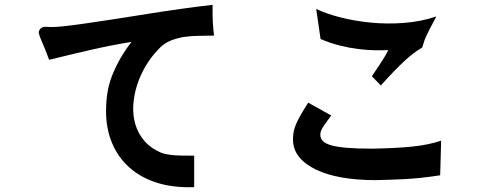

<svg xmlns="http://www.w3.org/2000/svg" viewBox="-20 -720 2040 793"><path d="M176 -609Q199 -607 241.5 -611.5Q284 -616 339 -624Q394 -632 459 -642Q524 -652 592 -663Q660 -674 728.5 -683.5Q797 -693 858 -700Q858 -675 858 -658Q858 -641 859 -627.5Q860 -614 861 -601.5Q862 -589 864 -573Q834 -572 802.5 -572Q771 -572 741 -567.5Q711 -563 683 -551.5Q655 -540 633 -515Q604 -485 581.5 -447Q559 -409 546 -368Q533 -327 530.5 -285.5Q528 -244 539 -206.5Q550 -169 576 -138.5Q602 -108 646 -89Q657 -85 667 -83Q677 -81 691 -79.5Q705 -78 726.5 -77.5Q748 -77 782 -77V53Q695 56 627.5 34.5Q560 13 513.5 -29Q467 -71 442.5 -130Q418 -189 418 -260Q418 -300 423.5 -335.5Q429 -371 442 -405Q455 -439 474.5 -474Q494 -509 523 -547Q437 -533 352.5 -513.5Q268 -494 183 -473Q166 -519 154.5 -544.5Q143 -570 140 -584Q140 -595 148.5 -603Q157 -611 176 -609Z M1304 -559 1286 -683Q1328 -663 1387 -648Q1446 -633 1513 -626.5Q1580 -620 1650 -625.5Q1720 -631 1782 -652Q1764 -618 1754 -598.5Q1744 -579 1738.5 -566.5Q1733 -554 1730.5 -545Q1728 -536 1724 -524Q1704 -512 1687.5 -499.5Q1671 -487 1652.5 -470Q1634 -453 1610 -428.5Q1586 -404 1553 -367L1516 -405Q1541 -442 1556.5 -466Q1572 -490 1584 -513Q1560 -512 1528 -512.5Q1496 -513 1459.5 -517.5Q1423 -522 1383 -532Q1343 -542 1304 -559ZM1253 -296 1348 -243Q1334 -224 1325 -211.5Q1316 -199 1311 -190Q1306 -181 1304.5 -175Q1303 -169 1303 -163Q1303 -149 1313 -138Q1323 -127 1347.5 -120Q1372 -113 1413 -109.5Q1454 -106 1517 -106Q1567 -107 1607.5 -109Q1648 -111 1682 -114.5Q1716 -118 1745.5 -124Q1775 -130 1802 -139L1798 4Q1713 17 1647 20Q1581 23 1532 24Q1455 24 1392 13Q1329 2 1284 -20Q1239 -42 1214.5 -73Q1190 -104 1190 -145Q1190 -161 1193 -176.5Q1196 -192 1203.5 -209Q1211 -226 1223 -247Q1235 -268 1253 -296Z"/></svg>

Font: D2Coding ligature
Style: Bold
Weight: 700
Monospace: yes
Designer: Yong-Rak Park; Jeong-Hwan Yoon; Sang-Min Lee;
Foundry: NHN Corporation
Version: Version 1.3.2; Build 20180524